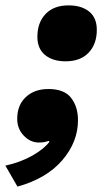

<svg xmlns="http://www.w3.org/2000/svg" viewBox="-62 -530 384 714"><path d="M118 -199Q177 -199 202.5 -166Q228 -133 228 -83Q228 -2 169.5 66Q111 134 3 164L-42 86Q16 73 59.5 48Q103 23 122 -3L119 -6Q110 -3 102 -1.5Q94 0 82 0Q51 0 26.5 -25.5Q2 -51 2 -88Q2 -139 34 -169Q66 -199 118 -199ZM193 -510Q241 -510 269.5 -487Q298 -464 298 -419Q298 -366 267.5 -334Q237 -302 182 -302Q134 -302 105.5 -325.5Q77 -349 77 -393Q77 -446 107.5 -478Q138 -510 193 -510Z"/></svg>

Font: Prodigy Sans ExtraBold
Style: Italic
Weight: 800
Italic angle: -13°
Designer: Wei Huang
Foundry: Wei Huang
Version: Version 1.003; ttfautohint (v1.8.3)